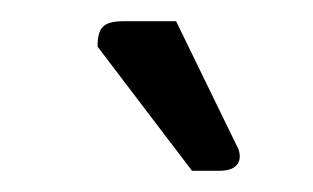

<svg xmlns="http://www.w3.org/2000/svg" viewBox="-20 -720 295 181"><path d="M161 -559H187C211 -559 207 -577 203 -583L146 -700H97C77 -700 72 -694 72 -676Z"/></svg>

Font: Rationale One
Style: Regular
Weight: 400
Designer: Cyreal (www.cyreal.org)
Foundry: Cyreal (www.cyreal.org)
Version: Version 1.001